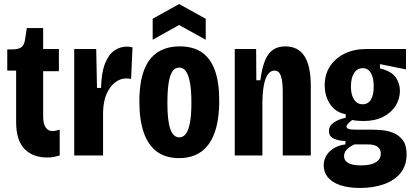

<svg xmlns="http://www.w3.org/2000/svg" viewBox="-20 -771 2056 952"><path d="M215 10Q142 10 101 -33Q60 -76 60 -166V-421H16V-526H38Q71 -526 85.5 -536.5Q100 -547 104 -574L113 -632H194V-528H272V-418H194V-193Q194 -157 206.5 -139Q219 -121 240 -121Q248 -121 256.5 -123Q265 -125 276 -128V0Q261 4 247 7Q233 10 215 10Z M348 0V-297V-528H457L461 -335H481Q483 -411 500.5 -455.5Q518 -500 546.5 -520Q575 -540 610 -540Q617 -540 623.5 -539Q630 -538 637 -536L630 -379Q626 -381 618 -381.5Q610 -382 604 -382Q577 -382 551.5 -363Q526 -344 509 -306.5Q492 -269 491 -212V0Z M868 13Q801 13 757.5 -19.5Q714 -52 692.5 -114.5Q671 -177 671 -267Q671 -362 694 -422.5Q717 -483 762 -512Q807 -541 871 -541Q937 -541 980 -512Q1023 -483 1045 -423.5Q1067 -364 1067 -272Q1067 -175 1043.5 -111.5Q1020 -48 976 -17.5Q932 13 868 13ZM869 -90Q889 -90 902 -108Q915 -126 922 -164Q929 -202 929 -260Q929 -322 922 -360.5Q915 -399 902 -417.5Q889 -436 868 -436Q849 -436 836 -418.5Q823 -401 816.5 -362Q810 -323 810 -260Q810 -172 824.5 -131Q839 -90 869 -90ZM737 -574V-678L868 -751L1000 -678V-574L868 -647Z M1144 0V-334V-528H1250L1251 -373H1271Q1279 -435 1294.5 -472Q1310 -509 1335 -525Q1360 -541 1394 -541Q1459 -541 1490 -492Q1521 -443 1521 -345V0H1382V-314Q1382 -370 1372.5 -395.5Q1363 -421 1341 -421Q1322 -421 1308.5 -402.5Q1295 -384 1288.5 -349.5Q1282 -315 1281 -265V0Z M1765 161Q1707 161 1666.5 147Q1626 133 1605.5 108Q1585 83 1585 50Q1585 8 1615 -20.5Q1645 -49 1693 -55V-72Q1662 -72 1636.5 -83Q1611 -94 1611 -121Q1611 -147 1635 -163.5Q1659 -180 1694 -187V-205Q1645 -213 1617.5 -253.5Q1590 -294 1590 -348Q1590 -402 1616 -442Q1642 -482 1688.5 -505Q1735 -528 1796 -528H1993V-427L1864 -453V-432Q1921 -418 1942 -387.5Q1963 -357 1963 -321Q1963 -281 1941.5 -246.5Q1920 -212 1879.5 -191.5Q1839 -171 1783 -171Q1773 -171 1757 -172Q1741 -173 1726 -176Q1711 -164 1704.5 -156.5Q1698 -149 1698 -144Q1698 -137 1704.5 -133.5Q1711 -130 1721.5 -129Q1732 -128 1745 -128H1821Q1841 -128 1870 -126Q1899 -124 1928 -113Q1957 -102 1976.5 -77Q1996 -52 1996 -6Q1996 50 1966 87Q1936 124 1883.5 142.5Q1831 161 1765 161ZM1769 49Q1805 49 1826.5 41.5Q1848 34 1858 21Q1868 8 1868 -9Q1868 -26 1860 -35.5Q1852 -45 1840 -49.5Q1828 -54 1816 -54.5Q1804 -55 1795 -55H1738Q1713 -44 1699.5 -29.5Q1686 -15 1686 3Q1686 18 1695 28Q1704 38 1722.5 43.5Q1741 49 1769 49ZM1778 -254Q1805 -254 1819 -277Q1833 -300 1833 -342Q1833 -385 1819 -409Q1805 -433 1778 -433Q1751 -433 1735.5 -408.5Q1720 -384 1720 -342Q1720 -315 1727 -295Q1734 -275 1747 -264.5Q1760 -254 1778 -254Z"/></svg>

Font: Bricolage Grotesque 24pt Condensed
Style: Bold
Weight: 700
Width: 3
Designer: Mathieu Triay
Foundry: Atelier Triay
Version: Version 1.001;gftools[0.9.33.dev8+g029e19f]